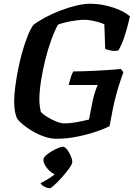

<svg xmlns="http://www.w3.org/2000/svg" viewBox="-20 -740 724 1024"><path d="M282.5 0Q249 0 215 -12Q181 -24 151.5 -41.5Q122 -59 101.5 -76.5Q81 -94 73 -105Q64.5 -119.5 60 -144Q55.5 -168.5 55.5 -198Q55.5 -232 61.2 -276.5Q67 -321 76.5 -369.2Q86 -417.5 99 -463.2Q112 -509 127 -546.8Q142 -584.5 157.5 -606.5Q183.5 -627 221.5 -647.2Q259.5 -667.5 302 -683.8Q344.5 -700 385.8 -710Q427 -720 459.5 -720Q501.5 -720 542.8 -710.8Q584 -701.5 618.5 -686.2Q653 -671 673 -652.5Q664 -612 653.2 -575Q642.5 -538 631.2 -510.5Q620 -483 610 -470.5Q588.5 -466.5 568.8 -471Q549 -475.5 541 -479L536.5 -610Q526 -616 506.2 -621.5Q486.5 -627 466.5 -630.8Q446.5 -634.5 432.5 -634.5Q412.5 -634.5 386 -631Q359.5 -627.5 334 -621.8Q308.5 -616 289 -608.5Q271 -576 253 -526Q235 -476 221 -419.2Q207 -362.5 198.5 -307.5Q190 -252.5 190 -209Q190 -190.5 192.5 -172.2Q195 -154 198 -143Q205 -134.5 220 -124.2Q235 -114 253.5 -104.2Q272 -94.5 290 -88.2Q308 -82 320.5 -82Q345.5 -82 370.2 -85.5Q395 -89 417 -94Q439 -99 454.5 -102.5L474 -200Q479.5 -226.5 486.8 -248.8Q494 -271 501 -286.5H346Q351.5 -308.5 357.8 -328.5Q364 -348.5 371 -359Q390.5 -359 423.8 -360Q457 -361 494.8 -363Q532.5 -365 567 -367.2Q601.5 -369.5 624.5 -372.5L638 -355Q632 -338 621.8 -308Q611.5 -278 600.8 -239.2Q590 -200.5 581.5 -157.5L564.5 -67.5Q541.5 -55 495.5 -39Q449.5 -23 393.2 -11.5Q337 0 282.5 0ZM246 264Q232.5 264 216 255Q199.5 246 196.5 237Q214 228 231.2 217.8Q248.5 207.5 263.5 196Q278.5 184.5 287 172.5L281 190.5Q268.5 190.5 252 177.8Q235.5 165 223.5 146.5Q211.5 128 211.5 112Q211.5 102 224 90Q236.5 78 254.5 67.5Q272.5 57 289.5 49.8Q306.5 42.5 315 42.5Q326 42.5 337.5 57.2Q349 72 357.2 91.2Q365.5 110.5 365.5 124Q365.5 133 354.8 149.5Q344 166 327.5 185.8Q311 205.5 294 223.2Q277 241 263.5 252.5Q250 264 246 264Z"/></svg>

Font: Texturina Medium
Style: Italic
Weight: 500
Italic angle: -11°
Designer: Guillermo Torres Carreño
Foundry: Omnibus-Type
Version: Version 1.002